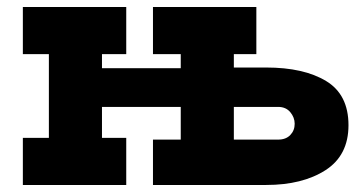

<svg xmlns="http://www.w3.org/2000/svg" viewBox="-20 -526 1036 546"><path d="M971 -170Q971 -84 905.5 -42Q840 0 737 0H415V-129H494V-222H270V-134H339V0H45V-134H119V-372H45V-506H339V-372H270V-332H494V-372H415V-506H709V-372H645V-334H737Q844 -334 907.5 -295.5Q971 -257 971 -170ZM818 -174Q818 -192 805.5 -207Q793 -222 771 -222H645V-129H771Q793 -129 805.5 -142Q818 -155 818 -174Z"/></svg>

Font: Arvo
Style: Bold
Weight: 700
Designer: Anton Koovit (Cyrillic Expansion: Cyreal)
Foundry: Anton Koovit, Yassin Baggar
Version: Version 3.000